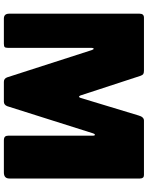

<svg xmlns="http://www.w3.org/2000/svg" viewBox="97 -880 782 1017"><g transform="rotate(90 488.5 -371.0)"><path d="M78 0Q52 0 52 -28V-719Q52 -742 73 -742H353Q366 -742 371.5 -738.5Q377 -735 381 -724L485 -406Q488 -398 492 -398.5Q496 -399 498 -406L591 -713Q599 -742 618 -742H907Q925 -742 925 -721V-29Q925 0 893 0H724Q709 0 703.5 -6Q698 -12 698 -25V-474Q698 -482 693.5 -482Q689 -482 686 -473L542 -18Q535 0 518 0H413Q395 0 389 -18L245 -465Q241 -477 237 -475.5Q233 -474 233 -464V-22Q233 -9 229 -4.5Q225 0 211 0H78Z"/></g></svg>

Font: Libre Franklin Black
Style: Regular
Weight: 900
Designer: Pablo Impallari, Rodrigo Fuenzalida, Nhung Nguyen
Foundry: Impallari Type
Version: Version 3.000